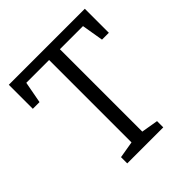

<svg xmlns="http://www.w3.org/2000/svg" viewBox="-179 -771 893 893"><g transform="rotate(-45 267.5 -324.0)"><path d="M149 0V-41L232 -55V-597H82L62 -490H18V-648H518V-490H473L455 -597H303V-55L386 -41V0Z"/></g></svg>

Font: Faustina Light
Style: Regular
Weight: 300
Designer: Alfonso Garcia
Foundry: http://www.omnibus-type.com
Version: Version 1.200